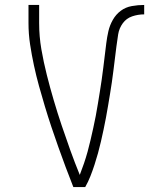

<svg xmlns="http://www.w3.org/2000/svg" viewBox="-20 -755 640 775"><path d="M276 0Q260 -40 245 -80.5Q230 -121 215.5 -161.5Q201 -202 187.5 -242.5Q174 -283 161.5 -324.5Q149 -366 137.5 -407.5Q126 -449 117 -491Q108 -533 101.5 -575.5Q95 -618 95 -662V-735H138V-662Q138 -608 147 -556Q156 -504 169 -452.5Q182 -401 197 -350Q212 -299 229 -248.5Q246 -198 264 -148Q282 -98 302 -49Q311 -72 319 -95.5Q327 -119 333.5 -142.5Q340 -166 345.5 -190Q351 -214 356.5 -238.5Q362 -263 366.5 -287Q371 -311 375 -335.5Q379 -360 383 -384.5Q387 -409 390.5 -433.5Q394 -458 397 -482.5Q400 -507 403 -531.5Q406 -556 409 -580.5Q412 -605 417.5 -629Q423 -653 435.5 -675Q448 -697 467.5 -711.5Q487 -726 512 -730.5Q537 -735 562 -735V-697Q537 -697 513.5 -689Q490 -681 475.5 -661Q461 -641 457 -616.5Q453 -592 450 -568Q447 -544 444 -520Q441 -496 438 -471.5Q435 -447 431.5 -423Q428 -399 424 -375Q420 -351 416 -327Q412 -303 407.5 -279Q403 -255 398 -231.5Q393 -208 387.5 -184Q382 -160 375.5 -136.5Q369 -113 361.5 -90Q354 -67 345 -44Q336 -21 324 0Z"/></svg>

Font: Zed Sans Extralight Extended
Style: Regular
Weight: 200
Width: 7
Designer: Belleve Invis
Foundry: Belleve Invis
Version: Version 1.0.0; ttfautohint (v1.8.4)